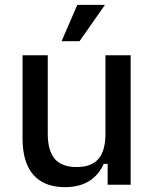

<svg xmlns="http://www.w3.org/2000/svg" viewBox="-20 -762 638 792"><path d="M73 -191V-534H177V-211Q177 -140 206 -106.5Q235 -73 296 -73Q357 -73 386 -106.5Q415 -140 415 -211V-534H519V0H424V-86H408Q364 10 248 10Q162 10 117.5 -41Q73 -92 73 -191ZM299 -742H413L308 -592H234Z"/></svg>

Font: Mozilla Text BETA Medium
Style: Regular
Weight: 500
Designer: Studio DRAMA
Foundry: Studio DRAMA
Version: Version 0.100